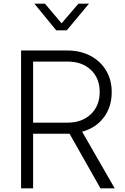

<svg xmlns="http://www.w3.org/2000/svg" viewBox="-20 -1018 678 1038"><path d="M94 -745H344Q414 -745 468.5 -716.5Q523 -688 553.5 -637Q584 -586 584 -520Q584 -440 541 -383Q498 -326 424 -306L600 0H523L356 -295H159V0H94ZM346 -355Q423 -355 471 -400.5Q519 -446 519 -521Q519 -595 471.5 -640Q424 -685 346 -685H159V-355ZM166 -998H223L313 -892L404 -998H461L341 -854H284Z"/></svg>

Font: Evergrow Sans
Style: Light
Weight: 300
Foundry: 10Web
Version: Version 1.000